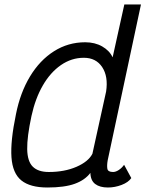

<svg xmlns="http://www.w3.org/2000/svg" viewBox="-20 -820 647 854"><path d="M483 -55Q495 -55 508.5 -64Q522 -73 532 -87L564 -28Q551 -9 521 2.5Q491 14 460 14Q424 14 403.5 -1.5Q383 -17 382 -51Q358 -19 312.5 -2.5Q267 14 191 14Q114 14 75 -17.5Q36 -49 31 -120.5Q26 -192 51 -312Q70 -408 113.5 -480Q157 -552 220 -592Q283 -632 359 -632Q402 -632 434.5 -613.5Q467 -595 481 -565L533 -800H607L459 -107Q455 -84 457.5 -69.5Q460 -55 483 -55ZM197 -55Q267 -55 320 -78Q373 -101 391 -136L452 -413Q462 -480 434.5 -521.5Q407 -563 353 -563Q298 -563 251 -530.5Q204 -498 170.5 -440Q137 -382 120 -304Q100 -211 101 -156.5Q102 -102 126 -78.5Q150 -55 197 -55Z"/></svg>

Font: Victor Mono
Style: Italic
Weight: 400
Italic angle: -12°
Monospace: yes
Designer: Rune Bjørnerås
Version: Version 1.561;gftools[0.9.30]